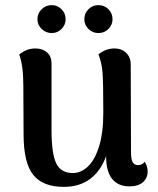

<svg xmlns="http://www.w3.org/2000/svg" viewBox="-20 -715 615 749"><path d="M556 -47Q556 -20 537.5 -4Q519 12 485 12Q441 12 417.5 -17Q394 -46 394 -104V-106Q373 -48 331.5 -17Q290 14 229 14Q147 14 109.5 -33Q72 -80 72 -191L71 -382Q71 -459 55 -502Q83 -526 118 -526Q146 -526 163.5 -510.5Q181 -495 181 -468V-207Q181 -117 199 -78.5Q217 -40 264 -40Q296 -40 323 -65.5Q350 -91 366.5 -144Q383 -197 383 -275Q383 -393 380 -431.5Q377 -470 364 -503Q393 -526 427 -526Q454 -526 472 -509Q490 -492 490 -463L491 -122Q491 -94 497.5 -82.5Q504 -71 518 -71Q536 -71 544 -84Q556 -67 556 -47ZM126 -640Q126 -663 142.5 -679Q159 -695 182 -695Q204 -695 220 -679Q236 -663 236 -640Q236 -618 220 -602Q204 -586 182 -586Q159 -586 142.5 -602Q126 -618 126 -640ZM309 -640Q309 -663 325 -679Q341 -695 364 -695Q387 -695 403 -679Q419 -663 419 -640Q419 -618 403 -602Q387 -586 364 -586Q341 -586 325 -602Q309 -618 309 -640Z"/></svg>

Font: Arima Madurai
Style: Bold
Weight: 700
Designer: Joana Correia and Natanael Gama
Foundry: NDISCOVER
Version: Version 1.019